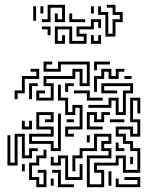

<svg xmlns="http://www.w3.org/2000/svg" viewBox="-20 -762 662 798"><path d="M131 -344V-386H167V-374H143V-356H191V-404H161V-446H281V-476H323V-416H341V-494H233V-464H161V-506H197V-494H173V-476H221V-506H353V-404H311V-464H293V-434H173V-416H203V-344ZM371 -470V-506H437V-494H383V-470ZM41 -350V-386H71V-446H131V-464H107V-476H143V-434H83V-374H53V-350ZM371 -380V-446H401V-476H443V-446H461V-476H497V-464H473V-434H431V-464H413V-434H383V-380ZM497 -434V-446H527V-434ZM101 -350V-416H137V-404H113V-350ZM251 -380V-416H287V-404H263V-380ZM461 -284V-344H443V-314H347V-326H431V-356H473V-296H491V-386H521V-404H413V-386H467V-374H401V-416H533V-374H503V-284ZM251 -194V-236H311V-314H293V-284H251V-344H221V-410H233V-356H263V-296H281V-326H323V-224H263V-206H287V-194ZM341 -344V-374H287V-386H353V-356H407V-344ZM341 16V-116H431V-134H401V-176H431V-194H383V-134H323V-104H293V-50H281V-116H311V-146H371V-206H443V-164H413V-146H443V-104H353V4H401V-44H371V-86H461V-116H503V-56H551V-134H521V-164H491V-194H461V-236H533V-206H551V-254H521V-356H563V-290H551V-344H533V-266H563V-194H521V-224H473V-206H503V-176H533V-146H563V-44H491V-104H473V-74H383V-56H413V16ZM191 -134V-164H101V-206H191V-224H131V-296H203V-254H167V-266H191V-284H143V-236H203V-194H113V-176H203V-146H221V-290H233V-134ZM341 -224V-296H383V-266H401V-296H437V-284H413V-254H371V-284H353V-236H407V-224ZM257 -254V-266H287V-254ZM437 -254V-266H497V-254ZM71 -224V-260H83V-236H101V-260H113V-224ZM11 -74V-200H23V-86H41V-206H83V-116H101V-146H137V-134H113V-104H71V-194H53V-74ZM341 -170V-200H353V-170ZM461 -134V-170H473V-146H497V-134ZM131 16V-14H101V-86H131V-116H161V-140H173V-104H143V-74H113V-26H143V4H161V-44H137V-56H173V16ZM251 -14V-104H233V-74H191V-110H203V-86H221V-116H263V-26H311V-80H323V-14ZM521 -80V-110H533V-80ZM71 -50V-80H83V-50ZM221 16V-44H197V-56H233V4H287V16ZM431 10V-50H443V10ZM461 16V-20H473V4H551V-14H497V-26H563V16ZM191 10V-20H203V10ZM154 -670V-682H178V-742H250V-670H208V-706H220V-682H238V-730H190V-670ZM418 -610V-700H388V-736H400V-712H430V-622H448V-682H478V-700H448V-730H424V-742H460V-712H490V-670H460V-610ZM118 -676V-736H130V-676ZM148 -706V-736H160V-706ZM358 -706V-736H370V-706ZM268 -670V-706H280V-682H334V-670ZM208 -580V-652H280V-592H328V-610H298V-652H358V-682H400V-646H388V-670H370V-640H310V-622H340V-580H268V-640H220V-592H238V-616H250V-580ZM178 -616V-640H154V-652H190V-616ZM358 -580V-616H370V-592H388V-616H400V-580Z"/></svg>

Font: Rubik Maze
Style: Regular
Weight: 400
Designer: Hubert and Fischer, NaN
Foundry: Hubert and Fischer, NaN
Version: Version 2.200